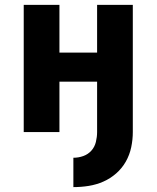

<svg xmlns="http://www.w3.org/2000/svg" viewBox="-20 -540 640 785"><path d="M280 225V105Q301 105 320.5 98Q340 91 353.5 76Q367 61 372 40.5Q377 20 377 0V-206H223V0H77V-520H223V-325H377V-520H523V0Q523 31 516.5 62Q510 93 494.5 120.5Q479 148 455 169Q431 190 402.5 202.5Q374 215 343 220Q312 225 280 225Z"/></svg>

Font: Iosevka Custom Heavy Extended
Style: Regular
Weight: 900
Width: 7
Monospace: yes
Designer: Belleve Invis
Foundry: Belleve Invis
Version: Version 11.2.4; ttfautohint (v1.8.4)